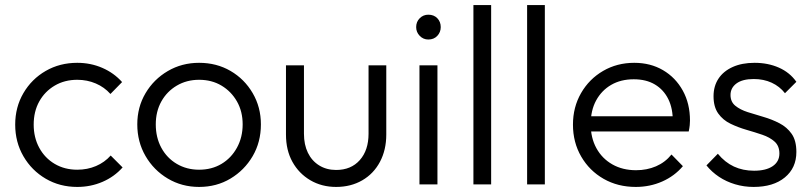

<svg xmlns="http://www.w3.org/2000/svg" viewBox="-20 -728 3204 758"><path d="M285 10Q216 10 160.5 -22.5Q105 -55 72.5 -111Q40 -167 40 -236Q40 -305 72.5 -360.5Q105 -416 160.5 -448Q216 -480 285 -480Q338 -480 384 -460Q430 -440 462 -404L416 -357Q392 -384 358 -398.5Q324 -413 285 -413Q235 -413 196 -390Q157 -367 135 -327.5Q113 -288 113 -236Q113 -185 135 -144.5Q157 -104 196 -81Q235 -58 285 -58Q325 -58 359 -72.5Q393 -87 417 -114L464 -67Q431 -30 384.5 -10Q338 10 285 10Z M766 10Q698 10 642.5 -23Q587 -56 554.5 -112Q522 -168 522 -237Q522 -305 554.5 -360Q587 -415 642.5 -447.5Q698 -480 766 -480Q835 -480 890 -448Q945 -416 977.5 -360.5Q1010 -305 1010 -237Q1010 -167 977.5 -111.5Q945 -56 890 -23Q835 10 766 10ZM766 -58Q816 -58 854.5 -81Q893 -104 915.5 -145Q938 -186 938 -237Q938 -288 915.5 -327.5Q893 -367 854.5 -390Q816 -413 766 -413Q717 -413 678 -390Q639 -367 617 -327.5Q595 -288 595 -237Q595 -185 617 -144.5Q639 -104 678 -81Q717 -58 766 -58Z M1307 10Q1250 10 1205 -16.5Q1160 -43 1134.5 -89Q1109 -135 1109 -197V-470H1180V-200Q1180 -157 1195.5 -125Q1211 -93 1240 -75Q1269 -57 1307 -57Q1366 -57 1400.5 -96Q1435 -135 1435 -200V-470H1505V-197Q1505 -136 1480 -89Q1455 -42 1410 -16Q1365 10 1307 10Z M1636 0V-470H1707V0ZM1671 -572Q1651 -572 1637 -586.5Q1623 -601 1623 -621Q1623 -642 1637 -656Q1651 -670 1671 -670Q1693 -670 1706.5 -656Q1720 -642 1720 -621Q1720 -601 1706.5 -586.5Q1693 -572 1671 -572Z M1849 0V-708H1919V0Z M2061 0V-708H2131V0Z M2490 10Q2419 10 2363 -22Q2307 -54 2274.5 -110Q2242 -166 2242 -236Q2242 -305 2274 -360.5Q2306 -416 2361 -448Q2416 -480 2484 -480Q2548 -480 2597.5 -451Q2647 -422 2675.5 -370.5Q2704 -319 2704 -252Q2704 -244 2703 -233.5Q2702 -223 2699 -209H2292V-269H2661L2636 -247Q2637 -299 2618.5 -336.5Q2600 -374 2565.5 -394.5Q2531 -415 2482 -415Q2431 -415 2393 -393Q2355 -371 2333.5 -331.5Q2312 -292 2312 -238Q2312 -184 2334.5 -143Q2357 -102 2397.5 -79Q2438 -56 2491 -56Q2534 -56 2570 -71.5Q2606 -87 2631 -118L2676 -72Q2643 -33 2594.5 -11.5Q2546 10 2490 10Z M2955 10Q2917 10 2882 -0.5Q2847 -11 2818.5 -30Q2790 -49 2769 -75L2814 -121Q2842 -87 2877.5 -70.5Q2913 -54 2957 -54Q3004 -54 3030.5 -72Q3057 -90 3057 -122Q3057 -152 3038 -169Q3019 -186 2989.5 -196Q2960 -206 2927 -215.5Q2894 -225 2864 -239.5Q2834 -254 2815.5 -280Q2797 -306 2797 -348Q2797 -388 2816.5 -417.5Q2836 -447 2872.5 -463.5Q2909 -480 2959 -480Q3012 -480 3055 -461Q3098 -442 3124 -405L3079 -360Q3058 -387 3026.5 -401.5Q2995 -416 2956 -416Q2911 -416 2887.5 -398.5Q2864 -381 2864 -353Q2864 -326 2883 -310.5Q2902 -295 2931.5 -285.5Q2961 -276 2994 -266.5Q3027 -257 3057 -241.5Q3087 -226 3105.5 -199.5Q3124 -173 3124 -128Q3124 -65 3078.5 -27.5Q3033 10 2955 10Z"/></svg>

Font: Outfit-Light
Style: Regular
Weight: 300
Designer: Rodrigo Fuenzalida
Foundry: fragTYPE
Version: Version 1.000